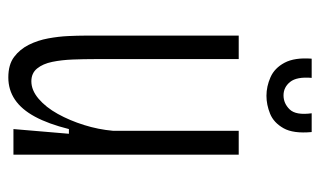

<svg xmlns="http://www.w3.org/2000/svg" viewBox="-170 -568 751 450"><g transform="rotate(90 205.0 -343.5)"><path d="M162 12Q132 12 114 -1.5Q96 -15 85.5 -36Q75 -57 70.5 -81.5Q66 -106 65 -128.5Q64 -151 64 -166V-528H119V-190Q119 -165 120 -139Q121 -113 125.5 -91Q130 -69 141 -55.5Q152 -42 171 -42Q192 -42 212 -59Q232 -76 247.5 -104Q263 -132 273.5 -165.5Q284 -199 287 -233V-528H343V-194V0H283L294 -130H283Q271 -82 254 -50.5Q237 -19 214 -3.5Q191 12 162 12ZM118 -699H163Q160 -664 172.5 -648.5Q185 -633 204 -633Q223 -633 237 -647.5Q251 -662 246 -699H290Q294 -656 281 -633Q268 -610 247 -601.5Q226 -593 205 -593Q183 -593 161.5 -602.5Q140 -612 127.5 -635.5Q115 -659 118 -699Z"/></g></svg>

Font: Bricolage Grotesque Condensed ExtraLight
Style: Regular
Weight: 250
Width: 3
Designer: Mathieu Triay
Foundry: Atelier Triay
Version: Version 1.000;gftools[0.9.30]